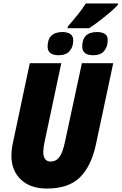

<svg xmlns="http://www.w3.org/2000/svg" viewBox="-20 -1079 702 1109"><path d="M495 -916Q514 -928 549 -954.5Q584 -981 616.5 -1008.5Q649 -1036 661 -1052L662 -1059H476Q453 -1023 425.5 -990Q398 -957 372 -926L370 -916ZM602 -846Q603 -873 585 -883.5Q567 -894 541 -894Q455 -894 455 -810Q455 -760 519 -760Q561 -760 581.5 -784.5Q602 -809 602 -846ZM403 -846Q403 -873 384.5 -883.5Q366 -894 342 -894Q255 -894 255 -810Q255 -760 319 -760Q361 -760 382 -784Q403 -808 403 -846ZM533 -240 634 -714H453L356 -263Q343 -199 323.5 -172.5Q304 -146 273 -146Q230 -146 230 -202Q230 -224 237 -257L334 -714H152L55 -256Q46 -216 46 -179Q46 -94 100.5 -42Q155 10 251 10Q376 10 441 -54Q506 -118 533 -240Z"/></svg>

Font: Noto Sans Display SemiCondensed Black
Style: Italic
Weight: 900
Width: 4
Designer: Monotype Design team
Foundry: Monotype Imaging Inc.
Version: 1.000